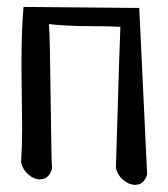

<svg xmlns="http://www.w3.org/2000/svg" viewBox="-20 -508 478 546"><path d="M46.9 -488.3 376 -485.4 398.4 -11.7Q389.6 17.6 364.3 17.6Q346.7 17.6 330.1 3.4Q313.5 -10.7 309.6 -31.2Q310.5 -48.8 313 -142.1Q315.4 -235.4 318.4 -320.8Q321.3 -406.2 322.3 -431.6Q294.9 -433.6 241.2 -433.6Q168 -433.6 119.1 -439.5Q122.1 -407.2 124 -231.9Q126 -56.6 127.9 -28.3Q119.1 2 93.8 2Q76.2 2 60.1 -12.2Q43.9 -26.4 40 -46.9Q43 -95.7 43 -144.5Q43 -169.9 42 -228.5Q41 -287.1 41 -321.3Q41 -421.9 46.9 -488.3Z"/></svg>

Font: Neucha
Style: Regular
Weight: 400
Designer: Jovanny Lemonad
Foundry: Jovanny Lemonad
Version: Version 001.001